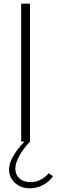

<svg xmlns="http://www.w3.org/2000/svg" viewBox="-20 -770 308 1044"><path d="M142.6 253.9Q93.3 253.9 61.3 224.4Q29.3 194.8 29.3 151.9Q29.3 87.9 112.8 0H95.2V-750H143.1V0Q105 40.5 84.2 78.9Q63.5 117.2 63.5 147.5Q63.5 179.2 85.4 199.7Q107.4 220.2 147.5 220.2Q201.7 220.2 245.1 171.9L268.1 188.5Q247.1 218.8 213.4 236.3Q179.7 253.9 142.6 253.9Z"/></svg>

Font: Spartan MB Light
Style: Regular
Weight: 300
Designer: Matt Bailey, Mirko Velimirovic
Foundry: Matt Bailey
Version: Version 1.005